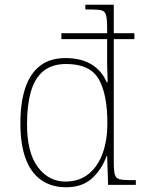

<svg xmlns="http://www.w3.org/2000/svg" viewBox="-20 -780 610 810"><path d="M259 10Q198 10 154.5 -20Q111 -50 88.5 -110Q66 -170 66 -259Q66 -347 86.5 -408.5Q107 -470 149 -502.5Q191 -535 256 -535Q323 -535 366.5 -508Q410 -481 430 -433H434Q434 -447 433.5 -460.5Q433 -474 432.5 -487Q432 -500 432 -512.5Q432 -525 432 -535V-615H239V-640H432V-662Q432 -699 427.5 -715.5Q423 -732 409.5 -736Q396 -740 367 -740H340V-760H460V-640H547V-615H460V-94Q460 -59 464.5 -43.5Q469 -28 484 -24Q499 -20 532 -20H553V0H436L432 -122H430Q408 -63 367 -26.5Q326 10 259 10ZM258 -14Q317 -15 356 -48Q395 -81 414 -136Q433 -191 433 -259Q433 -384 396 -447Q359 -510 259 -510Q200 -510 163.5 -480.5Q127 -451 110.5 -394Q94 -337 94 -256Q94 -135 140.5 -74Q187 -13 258 -14Z"/></svg>

Font: Noto Serif Thai Thin
Style: Regular
Weight: 250
Version: Version 2.001